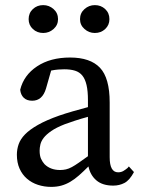

<svg xmlns="http://www.w3.org/2000/svg" viewBox="-20 -716 550 751"><path d="M324 -259Q298 -252 273.5 -244Q249 -236 233 -230Q200 -217 180.5 -203.5Q161 -190 151 -177Q141 -164 138 -151Q135 -138 135 -127Q135 -107 140.5 -95Q146 -83 154 -74Q177 -51 215 -51Q227 -51 238 -53.5Q249 -56 261 -62.5Q273 -69 288 -79.5Q303 -90 324 -105ZM504 -43Q487 -11 467 -0.5Q447 10 423 10Q381 10 357 -10.5Q333 -31 326 -65Q306 -45 289 -30Q272 -15 255 -5Q238 5 220 10Q202 15 180 15Q153 15 128.5 7Q104 -1 85.5 -17Q67 -33 56.5 -56.5Q46 -80 46 -111Q46 -132 53 -152Q60 -172 78 -190.5Q96 -209 128.5 -227.5Q161 -246 212 -264Q235 -272 264.5 -280.5Q294 -289 324 -297V-324Q324 -360 318.5 -383.5Q313 -407 302 -420.5Q291 -434 273.5 -439.5Q256 -445 231 -445Q220 -445 207.5 -444Q195 -443 180 -440L160 -370Q146 -322 106 -322Q85 -322 73 -333.5Q61 -345 59 -365Q73 -422 125 -456.5Q177 -491 254 -491Q333 -491 371 -451Q409 -411 409 -315V-101Q409 -42 442 -42Q454 -42 463 -47.5Q472 -53 479 -59L484 -65ZM351 -587Q328 -587 310.5 -602.5Q293 -618 293 -641Q293 -665 310.5 -680.5Q328 -696 351 -696Q375 -696 391.5 -680.5Q408 -665 408 -641Q408 -618 391.5 -602.5Q375 -587 351 -587ZM149 -587Q125 -587 108.5 -602.5Q92 -618 92 -641Q92 -665 108.5 -680.5Q125 -696 149 -696Q172 -696 189.5 -680.5Q207 -665 207 -641Q207 -618 189.5 -602.5Q172 -587 149 -587Z"/></svg>

Font: SourceSerifPro
Style: Book
Weight: 400
Designer: Frank Grießhammer
Foundry: Adobe Systems Incorporated
Version: Version 1.014;PS Version 1.0;hotconv 1.0.73;makeotf.lib2.5.5